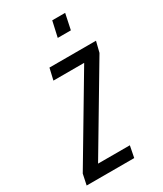

<svg xmlns="http://www.w3.org/2000/svg" viewBox="-201 -744 688 811"><g transform="rotate(-30 143.0 -338.5)"><path d="M-27 0 -16 -52 223 -454H73L86 -510H313L300 -458L61 -56H216L205 0ZM179 -601 196 -677H259L243 -601Z"/></g></svg>

Font: Saira UltraCondensed Medium
Style: Italic
Weight: 500
Width: 1
Italic angle: -12°
Designer: Hector Gatti with collaboration of the Omnibus-Type team
Foundry: Omnibus-Type
Version: Version 1.101